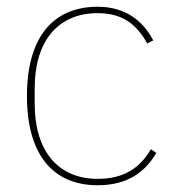

<svg xmlns="http://www.w3.org/2000/svg" viewBox="-20 -538 527 570"><path d="M270 12C358 12 411 -27 444 -84L428 -95C396 -40 348 -7 270 -7C150 -7 83 -93 83 -229V-277C83 -413 150 -499 270 -499C342 -499 385 -467 417 -409L435 -418C404 -478 350 -518 270 -518C138 -518 60 -428 60 -253C60 -78 138 12 270 12Z"/></svg>

Font: IBM Plex Thai Looped Thin
Style: Regular
Weight: 100
Designer: Mike Abbink, Paul van der Laan, Pieter van Rosmalen, Ben Mitchell, Mark Frömberg
Foundry: Bold Monday
Version: Version 1.0